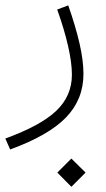

<svg xmlns="http://www.w3.org/2000/svg" viewBox="-103 -300 399 721"><path d="M112.3 348.1 165 295.4 218.3 348.1 165 401.4ZM111.8 -264.2 153.3 -279.8Q181.2 -200.2 195.8 -136.2Q210.4 -72.3 210.4 -22.5Q210.4 73.2 144.8 141.1Q79.1 209 -64.9 261.2L-83 220.2Q49.8 171.9 108.4 116Q167 60.1 167 -19.5Q167 -64.5 152.6 -127.4Q138.2 -190.4 111.8 -264.2Z"/></svg>

Font: Estedad-FD ExtraLight
Style: Regular
Weight: 200
Designer: Amin Abedi
Version: Version 7.3